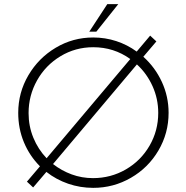

<svg xmlns="http://www.w3.org/2000/svg" viewBox="-20 -899 897 927"><path d="M794 -354Q794 -256 745 -172.5Q696 -89 612 -40.5Q528 8 430 8Q367 8 309 -12Q251 -32 204 -69L140 6L110 -22L173 -96Q123 -146 95.5 -212Q68 -278 68 -354Q68 -452 117 -535.5Q166 -619 249 -668.5Q332 -718 430 -718Q488 -718 541.5 -700.5Q595 -683 640 -650L705 -727L735 -699L672 -625Q729 -574 761.5 -503.5Q794 -433 794 -354ZM205 -135 609 -614Q530 -671 430 -671Q344 -671 272 -627.5Q200 -584 159 -511Q118 -438 118 -353Q118 -290 141 -234Q164 -178 205 -135ZM744 -354Q744 -422 716.5 -483Q689 -544 641 -588L236 -107Q277 -75 326 -57Q375 -39 429 -39Q515 -39 587.5 -81Q660 -123 702 -195.5Q744 -268 744 -354ZM445 -746H411L498 -879H551Z"/></svg>

Font: Josefin Sans Light
Style: Regular
Weight: 300
Designer: Santiago Orozco
Foundry: Typemade
Version: Version 2.000